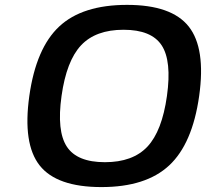

<svg xmlns="http://www.w3.org/2000/svg" viewBox="-20 -740 837 780"><path d="M496.1 -720.2Q677.2 -720.2 746.8 -632.1Q816.4 -543.9 789.1 -350.1Q761.7 -155.8 667.2 -67.9Q572.8 20 392.1 20Q210.4 20 141.1 -67.9Q71.8 -155.8 99.1 -350.1Q126.5 -544.4 220.5 -632.3Q314.5 -720.2 496.1 -720.2ZM636.7 -555.9Q595.2 -619.1 481.9 -619.1Q368.7 -619.1 309.3 -555.9Q250 -492.7 230 -350.1Q210 -207.5 251.5 -144.3Q293 -81.1 406.2 -81.1Q519.5 -81.1 578.9 -144.3Q638.2 -207.5 658.2 -350.1Q678.2 -492.7 636.7 -555.9Z"/></svg>

Font: Fivo Sans Med
Style: Regular
Weight: 450
Designer: Alexander Slobzheninov
Foundry: Alexander Slobzheninov
Version: 1.0